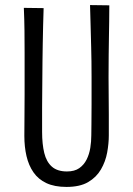

<svg xmlns="http://www.w3.org/2000/svg" viewBox="-20 -727 525 757"><path d="M242 10Q195 10 163 -5Q131 -20 112 -47.5Q93 -75 84.5 -111.5Q76 -148 76 -191Q76 -226 76.5 -269Q77 -312 77 -355Q77 -398 77 -432Q77 -477 77 -520Q77 -563 76.5 -606.5Q76 -650 74 -696L152 -695Q151 -662 150 -625.5Q149 -589 148.5 -553Q148 -517 147.5 -484.5Q147 -452 147 -426Q147 -397 146.5 -365Q146 -333 146 -302.5Q146 -272 146 -247Q146 -222 146 -207Q146 -159 154.5 -124Q163 -89 184.5 -70Q206 -51 244 -51Q274 -51 292.5 -64Q311 -77 321.5 -98Q332 -119 336 -144Q340 -169 340 -194Q340 -204 340.5 -235.5Q341 -267 341 -315Q341 -363 341 -424Q341 -488 339.5 -540.5Q338 -593 337 -634.5Q336 -676 335 -707L411 -706Q411 -673 410.5 -642.5Q410 -612 409.5 -580Q409 -548 408.5 -510Q408 -472 408 -422Q409 -337 409 -276.5Q409 -216 409 -193Q409 -161 402.5 -125.5Q396 -90 378 -59Q360 -28 327.5 -9Q295 10 242 10Z"/></svg>

Font: Truculenta
Style: Regular
Weight: 400
Designer: Ivan Castro, Eva Sanz & Omnibus-Type Team
Foundry: Omnibus-Type
Version: Version 1.002